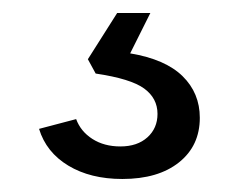

<svg xmlns="http://www.w3.org/2000/svg" viewBox="-20 -34 367 295"><path d="M168 241Q119 241 85 220.5Q51 200 40 164L97 149Q104 168 122 179.5Q140 191 165 191Q191 191 206.5 177Q222 163 222 141Q222 117 201.5 102Q181 87 127 79L115 57L160 -14H211L180 48Q234 57 260.5 83Q287 109 287 147Q287 190 255 215.5Q223 241 168 241Z"/></svg>

Font: Mona Sans Expanded
Style: Regular
Weight: 400
Width: 7
Designer: Deni Anggara
Foundry: GitHub
Version: Version 2.000